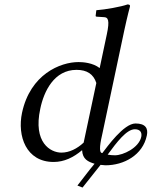

<svg xmlns="http://www.w3.org/2000/svg" viewBox="-20 -718 682 863"><path d="M539 -583C553 -648 564 -688 564 -688C566 -695 562 -698 553 -698C526 -688 454 -675 413 -672L410 -648C409 -645 412 -643 415 -643L446 -641C466 -641 474 -628 460 -563L428 -412C397 -436 353 -439 333 -439C251 -439 116 -384 79 -211C57 -107 97 10 221 10C268 10 310 -10 349 -43C351 -2 376 9 405 18C378 50 355 82 328 116L351 125L432 23C439 24 450 25 454 25C537 25 622 -21 640 -109C647 -141 634 -163 589 -163C536 -163 461 -57 440 -30C421 -30 432 -82 441 -121ZM324 -404C371 -404 400 -385 413 -345L356 -77C327 -50 292 -32 256 -32C207 -32 128 -77 161 -229C177 -307 223 -404 324 -404ZM497 -20C485 -20 475 -21 464 -23C505 -79 549 -137 586 -137C609 -137 619 -124 615 -103C604 -53 533 -20 497 -20Z"/></svg>

Font: Libertinus Sans
Style: Italic
Weight: 400
Italic angle: -12°
Designer: Philipp H. Poll, Khaled Hosny
Foundry: Caleb Maclennan
Version: Version 7.050;RELEASE